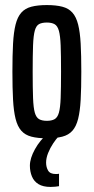

<svg xmlns="http://www.w3.org/2000/svg" viewBox="-20 -538 370 758"><path d="M165 8Q129 8 104 1.5Q79 -5 64 -22Q49 -39 41.5 -69Q34 -99 31.5 -144.5Q29 -190 29 -255Q29 -320 31.5 -365.5Q34 -411 41.5 -441Q49 -471 64 -488Q79 -505 104 -511.5Q129 -518 165 -518Q201 -518 226 -511.5Q251 -505 266 -488Q281 -471 288.5 -441Q296 -411 298.5 -365.5Q301 -320 301 -255Q301 -190 298.5 -144.5Q296 -99 288.5 -69Q281 -39 266 -22Q251 -5 226 1.5Q201 8 165 8ZM165 -61Q184 -61 195.5 -67.5Q207 -74 212.5 -93Q218 -112 219.5 -151Q221 -190 221 -255Q221 -320 219.5 -358.5Q218 -397 212.5 -416.5Q207 -436 195.5 -442.5Q184 -449 165 -449Q146 -449 134.5 -443Q123 -437 117.5 -417.5Q112 -398 110.5 -359Q109 -320 109 -255Q109 -190 110.5 -151Q112 -112 117.5 -93Q123 -74 134.5 -67.5Q146 -61 165 -61ZM180 200Q150 200 132 189Q114 178 106 158.5Q98 139 98 116Q98 87 118 51Q138 15 168 -10L212 0Q202 10 190 28Q178 46 170 66Q162 86 162 104Q162 122 170 135.5Q178 149 200 149Q202 149 205.5 149Q209 149 213 148V197Q207 198 199 199Q191 200 180 200Z"/></svg>

Font: Saira UltraCondensed SemiBold
Style: Regular
Weight: 600
Width: 1
Designer: Hector Gatti with collaboration of the Omnibus-Type team
Foundry: Omnibus-Type
Version: Version 1.101